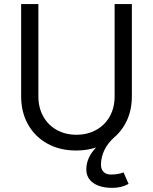

<svg xmlns="http://www.w3.org/2000/svg" viewBox="-20 -720 748 938"><path d="M83.3 -249.3V-700H167.5V-249.3Q167.5 -194.3 191 -151.8Q214.5 -109.3 256.8 -85.5Q299 -61.7 353.3 -61.7Q407.7 -61.7 450.3 -85.5Q493 -109.3 516.5 -151.8Q540 -194.3 540 -249.3V-700H624.2V-249.3Q624.2 -171.3 589.8 -111.6Q555.5 -51.8 493.3 -18.2Q431.2 15.3 351.3 15.3Q272.5 15.3 211.8 -18.2Q151 -51.8 117.2 -111.6Q83.3 -171.3 83.3 -249.3ZM401.7 107.3Q401.7 78 414.2 50.9Q426.8 23.8 449.5 0.5Q472.2 -22.8 505.8 -43L522.7 -52.5L541 -51.7Q505.7 -20.5 489.5 14.2Q473.3 49 473.3 84.7Q473.3 107.2 486.1 119.9Q498.8 132.7 521.5 132.7Q557.2 132.7 583.7 122.3L608.2 178.5Q572.8 197.8 529.3 197.8Q470.2 197.8 435.9 174Q401.7 150.2 401.7 107.3Z"/></svg>

Font: Oak Sans Light
Style: Regular
Weight: 400
Designer: Erik Kennedy, Walven
Foundry: Erik Kennedy, Walven
Version: Version 1.100;Glyphs 3.1.2 (3151)